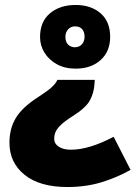

<svg xmlns="http://www.w3.org/2000/svg" viewBox="-20 -579 545 772"><path d="M361 -258 360 -243Q358 -206 341.5 -175.5Q325 -145 272 -112Q239 -91 223.5 -75.5Q208 -60 203 -47.5Q198 -35 198 -21Q198 -1 216.5 11Q235 23 265 23Q338 23 437 -29L505 104Q450 135 387.5 154Q325 173 251 173Q140 173 79 124Q18 75 18 -5Q18 -63 44.5 -106Q71 -149 134 -189Q172 -214 186 -226.5Q200 -239 207 -251L211 -258ZM284 -559Q346 -559 384.5 -525.5Q423 -492 423 -431Q423 -372 384.5 -337.5Q346 -303 284 -303Q241 -303 209 -320.5Q177 -338 159 -367Q141 -396 141 -430Q141 -492 181 -525.5Q221 -559 284 -559ZM281 -473Q265 -473 254 -461Q243 -449 243 -431Q243 -410 254 -399.5Q265 -389 281 -389Q298 -389 309 -400.5Q320 -412 320 -432Q320 -450 310.5 -461.5Q301 -473 281 -473Z"/></svg>

Font: Noto Sans Myanmar Black
Style: Regular
Weight: 900
Designer: Monotype Design Team
Foundry: Monotype Imaging Inc.
Version: Version 2.107; ttfautohint (v1.8.4.7-5d5b)